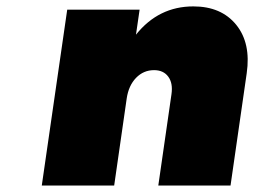

<svg xmlns="http://www.w3.org/2000/svg" viewBox="-20 -577 790 597"><path d="M109.9 0 189 -546.9H414.1L402.8 -469.2Q473.1 -557.1 581.1 -557.1Q668 -557.1 714.4 -500Q760.7 -442.9 747.1 -349.1L696.8 0H472.2L513.2 -284.2Q518.1 -318.4 503.2 -338.6Q488.3 -358.9 459 -358.9Q426.3 -358.9 403.1 -335Q379.9 -311 374 -271L335 0Z"/></svg>

Font: Trueno Black
Style: Italic
Weight: 900
Designer: Julieta Ulanovsky
Foundry: Julieta Ulanovsky
Version: Version 3.001b | FøM Fix